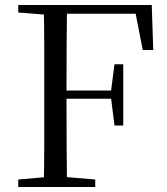

<svg xmlns="http://www.w3.org/2000/svg" viewBox="-20 -748 669 768"><path d="M53 0V-30L191 -42H218L361 -30V0ZM155 0Q157 -84 157 -168Q157 -252 157 -337V-391Q157 -476 157 -560.5Q157 -645 155 -728H248Q247 -645 246.5 -559.5Q246 -474 246 -380V-358Q246 -257 246.5 -170.5Q247 -84 248 0ZM202 -353V-386H446V-353ZM438 -246 424 -357V-383L438 -491H473V-246ZM53 -698V-728H202V-687H191ZM551 -548 517 -722 563 -693H202V-728H587L593 -548Z"/></svg>

Font: Noto Serif SC
Style: Regular
Weight: 400
Designer: Ryoko NISHIZUKA 西塚涼子 (kana & ideographs); Frank Grießhammer (Latin, Greek & Cyrillic); Wenlong ZHANG 张文龙 (bopomofo); San
Foundry: Adobe
Version: Version 2.002-H1;hotconv 1.1.0;makeotfexe 2.6.0